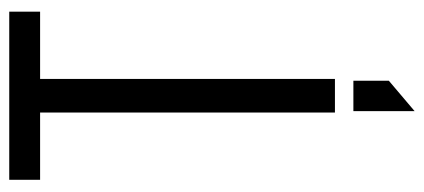

<svg xmlns="http://www.w3.org/2000/svg" viewBox="-266 -464 899 407"><g transform="rotate(-90 183.5 -260.5)"><path d="M5.9 -690.4H362.3V-625H219.7V0H148.4V-625H5.9ZM151.4 39.1H215.8V114.3L151.4 168.9Z"/></g></svg>

Font: Dinish Condensed
Style: Regular
Weight: 400
Width: 3
Designer: Bert Driehuis
Foundry: Playbeing
Version: Version 3.006; git-39231f3c-release